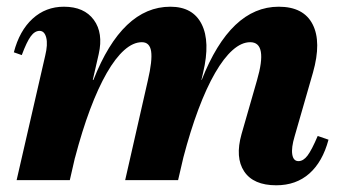

<svg xmlns="http://www.w3.org/2000/svg" viewBox="-20 -531 1009 566"><path d="M794.4 15.2Q727 15.2 699.8 -25.7Q672.6 -66.6 692 -135.6L737.4 -293.6Q770.4 -406.6 717.6 -406.6Q692 -406.6 665.8 -383.4Q639.6 -360.2 614 -315.8Q588.4 -271.4 564.7 -208.2Q541 -145 520.2 -65.6H467L480.8 -295.4H574.6Q659.6 -511.2 801.6 -511.2Q875 -511.2 901.6 -459.3Q928.2 -407.4 902.6 -317L848.6 -129.4Q838.4 -95.4 841.6 -75.7Q844.8 -56 859.8 -56Q874.2 -56 886.6 -72.4Q899 -88.8 916.6 -130.2L948.4 -119.2Q931 -54 891.9 -19.4Q852.8 15.2 794.4 15.2ZM29 0 113.2 -366.6Q121.4 -400.2 116.3 -420.1Q111.2 -440 96.6 -440Q82.4 -440 70.5 -423.7Q58.6 -407.4 44.2 -368.6L20.8 -376.8Q37.4 -440.6 76.1 -475.9Q114.8 -511.2 168.4 -511.2Q228.2 -511.2 256.6 -472.4Q285 -433.6 271 -371.6L185.8 0ZM147.8 -65.6 161.6 -295.4H255.4Q340.4 -511.2 482.2 -511.2Q548.6 -511.2 574.5 -459.7Q600.4 -408.2 578.8 -317L505 0H349L415.8 -293.6Q429.6 -352.8 425.5 -379.7Q421.4 -406.6 398.2 -406.6Q372.6 -406.6 346.4 -383.4Q320.2 -360.2 294.7 -315.8Q269.2 -271.4 245.5 -208.2Q221.8 -145 201 -65.6Z"/></svg>

Font: Platypi Light
Style: Italic
Weight: 300
Italic angle: -13°
Designer: David Sargent
Foundry: Bolt Cutter Type
Version: Version 1.200